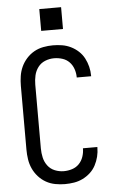

<svg xmlns="http://www.w3.org/2000/svg" viewBox="-62 -986 624 1035"><g transform="rotate(-5 250.0 -468.0)"><path d="M247 8Q221 8 194.5 3Q168 -2 145 -15Q122 -28 104 -48Q86 -68 75 -92Q64 -116 60 -142.5Q56 -169 56 -195V-540Q56 -566 60 -592.5Q64 -619 75 -643Q86 -667 104 -687Q122 -707 145 -720Q168 -733 194.5 -738Q221 -743 247 -743Q272 -743 296.5 -739Q321 -735 343.5 -724Q366 -713 384.5 -696Q403 -679 414.5 -657Q426 -635 432 -611Q438 -587 438 -562Q438 -561 438 -560.5Q438 -560 438 -559H360Q360 -559 360 -559.5Q360 -560 360 -561Q360 -583 352.5 -605Q345 -627 329.5 -643Q314 -659 292 -666Q270 -673 247 -673Q222 -673 198.5 -663.5Q175 -654 160 -634Q145 -614 139.5 -589.5Q134 -565 134 -540V-195Q134 -170 139.5 -145.5Q145 -121 160 -101Q175 -81 198.5 -71.5Q222 -62 247 -62Q270 -62 292 -69Q314 -76 329.5 -92Q345 -108 352.5 -130Q360 -152 360 -174Q360 -175 360 -175.5Q360 -176 360 -176H438Q438 -175 438 -174.5Q438 -174 438 -173Q438 -148 432 -124Q426 -100 414.5 -78Q403 -56 384.5 -39Q366 -22 343.5 -11Q321 0 296.5 4Q272 8 247 8ZM191 -826V-944H309V-826Z"/></g></svg>

Font: Iosevka SS04
Style: Regular
Weight: 400
Monospace: yes
Designer: Belleve Invis
Foundry: Belleve Invis
Version: Version 19.0.0; ttfautohint (v1.8.4)